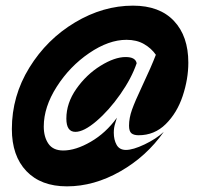

<svg xmlns="http://www.w3.org/2000/svg" viewBox="-20 -573 727 680"><path d="M22 -116Q22 -233 84 -333.5Q146 -434 245.5 -493.5Q345 -553 451 -553Q545 -553 596 -499Q647 -445 647 -351Q647 -293 627 -233Q607 -173 567 -133.5Q527 -94 471 -94Q454 -94 445.5 -101Q437 -108 437 -128Q437 -155 447.5 -184.5Q458 -214 483 -267Q516 -337 532 -379Q516 -402 490 -417Q464 -432 428 -432Q365 -432 296 -385Q227 -338 181 -266Q135 -194 135 -125Q135 -88 151.5 -64Q168 -40 204 -40Q248 -40 301.5 -71Q355 -102 394 -156Q393 -151 388 -136Q383 -121 383 -103Q383 -78 393 -60Q403 -42 426 -42Q451 -42 492 -61.5Q533 -81 560 -106Q499 -19 406 34Q313 87 217 87Q125 87 73.5 33Q22 -21 22 -116ZM215 -153Q215 -208 250.5 -258.5Q286 -309 336 -340Q386 -371 425 -371Q460 -371 464 -349Q446 -296 406 -239Q366 -182 321.5 -144Q277 -106 247 -106Q215 -106 215 -153Z"/></svg>

Font: Cabin SemiBold
Style: Italic
Weight: 600
Italic angle: -7°
Designer: Pablo Impallari
Foundry: Pablo Impallari. http://www.impallari.com Igino Marini. http://www.ikern.com
Version: Version 2.200